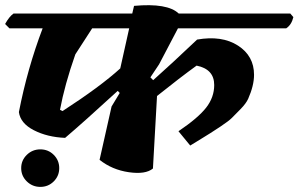

<svg xmlns="http://www.w3.org/2000/svg" viewBox="-41 -678 1169 752"><path d="M954 -385Q954 -343 931 -291Q923 -273 901 -250.5Q879 -228 867 -216Q855 -204 822 -182Q783 -156 746.5 -134Q710 -112 704 -108L658 -164Q735 -216 766.5 -256.5Q798 -297 798 -345Q798 -407 729 -421Q664 -374 574 -302L558 -18Q529 6 463.5 -3.5Q398 -13 349 -52L396 -261L428 -314L420 -322Q287 -200 214 -138Q144 -141 91.5 -168Q39 -195 33 -239Q66 -409 126 -567H-4L-21 -584Q-5 -613 12 -625H477L484 -655Q615 -667 659 -625H1096L1108 -611Q1101 -581 1080 -567H656L582 -426L548 -375L559 -364Q633 -430 731 -523Q828 -540 891 -499.5Q954 -459 954 -385ZM430 -410 465 -567H320L254 -465Q212 -345 194 -248L204 -243Q352 -339 430 -410ZM42 -19.5Q42 -50 64 -71.5Q86 -93 117 -93Q148 -93 169.5 -71.5Q191 -50 191 -19.5Q191 11 169.5 32.5Q148 54 117 54Q86 54 64 32.5Q42 11 42 -19.5Z"/></svg>

Font: Tillana
Style: Bold
Weight: 700
Designer: Lipi Raval (Devanagari, Latin), Jonny Pinhorn (Latin)
Foundry: Indian Type Foundry
Version: Version 2.002;PS 1.0;hotconv 1.0.79;makeotf.lib2.5.61930; tt